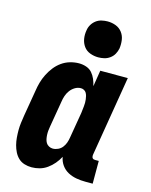

<svg xmlns="http://www.w3.org/2000/svg" viewBox="-117 -846 733 930"><g transform="rotate(15 250.0 -381.0)"><path d="M132 8Q113 8 95.5 2.5Q78 -3 65.5 -15Q53 -27 45 -43Q37 -59 32.5 -76.5Q28 -94 26.5 -112.5Q25 -131 25 -149.5Q25 -168 27.5 -187Q30 -206 33 -225L55 -355Q58 -376 64 -397.5Q70 -419 80.5 -440Q91 -461 105.5 -479.5Q120 -498 139 -511.5Q158 -525 180.5 -531.5Q203 -538 225 -538Q244 -538 261.5 -532Q279 -526 290.5 -513Q302 -500 309 -483.5Q316 -467 320 -449L333 -530H471L404 -126Q404 -122 404.5 -118Q405 -114 407.5 -111Q410 -108 413.5 -107Q417 -106 421 -106H439V8H403Q379 8 356.5 4Q334 0 314.5 -10.5Q295 -21 282 -39Q269 -57 265 -80Q255 -61 241 -44.5Q227 -28 209.5 -15.5Q192 -3 172 2.5Q152 8 132 8ZM208 -106Q221 -106 234 -112Q247 -118 255.5 -129Q264 -140 268.5 -152.5Q273 -165 275 -178L297 -308Q298 -317 299 -325.5Q300 -334 301 -343Q302 -352 302 -360.5Q302 -369 301 -377.5Q300 -386 298 -394Q296 -402 292 -409Q288 -416 280.5 -420Q273 -424 265 -424Q249 -424 235 -415.5Q221 -407 211.5 -394Q202 -381 197 -366Q192 -351 190 -336L168 -206Q166 -195 165 -184.5Q164 -174 164.5 -163.5Q165 -153 167 -143Q169 -133 174 -124.5Q179 -116 188.5 -111Q198 -106 208 -106ZM306 -590Q285 -590 265 -597.5Q245 -605 233 -621.5Q221 -638 217.5 -659Q214 -680 218 -702Q220 -717 228 -730.5Q236 -744 248.5 -753.5Q261 -763 276.5 -766.5Q292 -770 306 -770Q328 -770 347.5 -762.5Q367 -755 379.5 -738.5Q392 -722 395 -701Q398 -680 395 -658Q392 -643 384.5 -629.5Q377 -616 364 -606.5Q351 -597 336 -593.5Q321 -590 306 -590Z"/></g></svg>

Font: Iosevka Slab Heavy
Style: Italic
Weight: 900
Italic angle: -9°
Monospace: yes
Designer: Belleve Invis
Foundry: Belleve Invis
Version: Version 11.1.0; ttfautohint (v1.8.3)